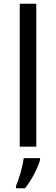

<svg xmlns="http://www.w3.org/2000/svg" viewBox="-20 -780 298 1021"><path d="M173 0V-760H85V0ZM193 70V61H106C101 104 80 176 65 209V221H113C149 178 184 106 193 70Z"/></svg>

Font: Noto Sans Hebrew Droid Medium
Style: Regular
Weight: 500
Designer: Monotype Design Team
Foundry: Monotype Imaging Inc.
Version: Version 1.100